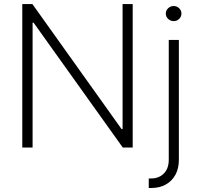

<svg xmlns="http://www.w3.org/2000/svg" viewBox="-20 -727 978 946"><path d="M633.8 0H585L145.5 -615.2H140.6V0H89.8V-707H139.6L579.1 -90.8H584V-707H633.8ZM861.3 -530.3V60.5Q861.3 102.5 844.5 133.8Q827.6 165 796.9 182.1Q766.1 199.2 725.6 199.2H712.9V152.3H724.6Q763.2 152.3 787.4 127.7Q811.5 103 811.5 60.5V-530.3ZM796.9 -660.2Q796.9 -675.3 808.3 -686.3Q819.8 -697.3 835.9 -697.3Q851.6 -697.3 862.8 -686.3Q874 -675.3 874 -660.2Q874 -645 862.8 -634Q851.6 -623 835.9 -623Q819.8 -623 808.3 -634Q796.9 -645 796.9 -660.2Z"/></svg>

Font: Pretendard GOV ExtraLight
Style: Regular
Weight: 200
Designer: Base glyphs from Inter by Rasmus Andersson; Hangeul glyphs from Noto Sans CJK(Source Han Sans) by Jang Soo-young and Kan
Foundry: Kil Hyung-jin
Version: Version 1.309